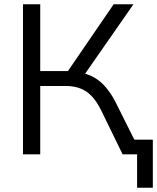

<svg xmlns="http://www.w3.org/2000/svg" viewBox="-20 -725 738 902"><path d="M88 0V-705H169V-391H299L514 -705H607L380 -379Q427 -365 461.5 -331.5Q496 -298 523 -245L611 -69H698V157H624V0H556L455 -207Q425 -268 386 -294.5Q347 -321 289 -321H169V0Z"/></svg>

Font: Winston
Style: Regular
Weight: 400
Designer: Original fonts by Vernon Adams / Changes by Cristiano Sobral
Foundry: Original fonts by Vernon Adams / Changes by Cristiano Sobral
Version: Version 2.503;July 17, 2020;FontCreator 13.0.0.2655 64-bit